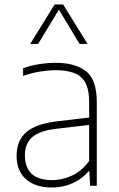

<svg xmlns="http://www.w3.org/2000/svg" viewBox="-20 -828 530 856"><path d="M211 8Q138.5 8 96.2 -28.8Q54 -65.5 54 -133.5Q54 -201 97 -238.5Q140 -276 233.5 -287L377.5 -304V-373Q377.5 -429.5 360 -460.2Q342.5 -491 309.2 -503Q276 -515 228.5 -515Q198 -515 160 -509.2Q122 -503.5 83 -489.5V-523.5Q114 -535.5 153.5 -541.8Q193 -548 228.5 -548Q315.5 -548 363.5 -510.5Q411.5 -473 411.5 -373V0H381.5L378.5 -64H374.5Q347 -30.5 303.8 -11.2Q260.5 8 211 8ZM91 -136.5Q91 -25 212.5 -25Q256.5 -25 300 -44.8Q343.5 -64.5 377.5 -110V-271L232.5 -254Q157 -245.5 124 -216.8Q91 -188 91 -136.5ZM114.5 -632 223.5 -808H261.5L370.5 -632H335L242.5 -785L150 -632Z"/></svg>

Font: Encode Sans Th
Style: Regular
Weight: 100
Designer: Multiple Designers
Foundry: Impallari Type
Version: Version 3.002; ttfautohint (v1.8.3) -l 8 -r 50 -G 200 -x 14 